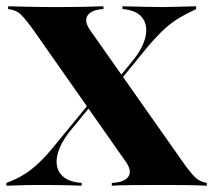

<svg xmlns="http://www.w3.org/2000/svg" viewBox="-34 -591 678 611"><path d="M321.8 0V-8.9Q361.3 -10.5 374.2 -28.6Q387.1 -46.8 366.1 -76.6L72.6 -495.2Q48.4 -529 32.7 -544.4Q16.9 -559.7 -8.1 -562.1V-571Q25 -570.2 62.1 -569.4Q99.2 -568.5 142.7 -568.5Q195.2 -568.5 234.3 -569.4Q273.4 -570.2 295.2 -571V-562.1Q258.1 -560.5 245.2 -542.3Q232.3 -524.2 253.2 -494.4L547.6 -75.8Q571 -42.7 585.9 -27.8Q600.8 -12.9 624.2 -8.9V0Q594.4 -1.6 557.3 -2Q520.2 -2.4 476.6 -2.4Q423.4 -2.4 383.9 -2Q344.4 -1.6 321.8 0ZM-13.7 0V-8.9Q15.3 -19.4 39.5 -33.9Q63.7 -48.4 87.9 -71Q112.1 -93.5 139.5 -127.4L257.3 -271L266.1 -267.7L191.1 -176.6Q156.5 -133.9 148.4 -96.8Q140.3 -59.7 160.1 -35.9Q179.8 -12.1 225.8 -8.9V0Q186.3 -1.6 152.8 -2Q119.4 -2.4 91.1 -2.4Q72.6 -2.4 50.8 -2Q29 -1.6 -13.7 0ZM321.8 -302.4 312.9 -305.6 385.5 -394.4Q421 -437.1 429 -474.2Q437.1 -511.3 418.5 -535.1Q400 -558.9 355.6 -562.1V-571Q395.2 -570.2 427 -569.4Q458.9 -568.5 485.5 -568.5Q504.8 -568.5 526.6 -569.4Q548.4 -570.2 590.3 -571V-562.1Q562.1 -549.2 537.5 -534.7Q512.9 -520.2 489.5 -498.8Q466.1 -477.4 437.1 -443.5Z"/></svg>

Font: Playfair 144pt SemiCondensed Black
Style: Regular
Weight: 900
Width: 4
Designer: Claus Eggers Sørensen
Foundry: Claus Eggers Sørensen
Version: Version 2.203